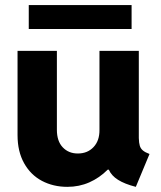

<svg xmlns="http://www.w3.org/2000/svg" viewBox="-20 -725 630 753"><path d="M48.8 -195.3V-525.4H203.1V-215.8Q203.1 -171.4 226.1 -147.2Q249 -123 285.2 -123Q323.2 -123 346.9 -148.2Q370.6 -173.3 370.1 -215.8V-525.4H524.4V-183.6Q524.9 -164.6 528.3 -153.3Q531.7 -142.1 540.5 -134.8Q549.3 -127.4 566.4 -121.1L512.7 7.8Q468.8 -3.4 442.9 -19.8Q417 -36.1 406.7 -59.6H402.3Q370.1 -27.3 330.3 -9.8Q290.5 7.8 244.1 7.8Q189 7.8 144.5 -15.6Q100.1 -39.1 74.5 -85Q48.8 -130.9 48.8 -195.3ZM92.8 -705.1H496.1V-611.3H92.8Z"/></svg>

Font: Reddit Sans Strawberry ExBold
Style: Regular
Weight: 800
Designer: Stephen Hutchings
Foundry: Reddit
Version: Version 1.013